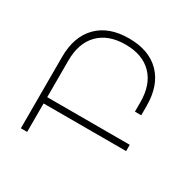

<svg xmlns="http://www.w3.org/2000/svg" viewBox="-165 -936 1119 1110"><g transform="rotate(30 394.5 -381.5)"><path d="M701 -190H150V0H108V-476Q108 -612 182.5 -687.5Q257 -763 391 -763Q525 -763 599 -687.5Q673 -612 673 -476V-413H631V-476Q631 -593 568 -657.5Q505 -722 391 -722Q277 -722 213.5 -657.5Q150 -593 150 -476V-232H701Z"/></g></svg>

Font: Montserrat arm2 ExtraLight
Style: Regular
Weight: 275
Designer: Julieta Ulanovsky
Foundry: Julieta Ulanovsky
Version: Version 6.000